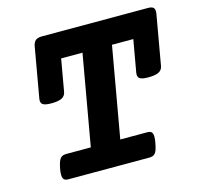

<svg xmlns="http://www.w3.org/2000/svg" viewBox="-89 -674 793 768"><g transform="rotate(-15 307.5 -290.0)"><path d="M288.1 -474.6H199.7L176.3 -341.8Q173.3 -325.2 158.7 -318.1Q144 -311 116.2 -311Q88.9 -311 79.8 -318.1Q70.8 -325.2 73.7 -341.8L109.9 -547.9Q112.8 -564.9 121.6 -572.3Q130.4 -579.6 147.5 -579.6H587.9Q605 -579.6 610.8 -572.3Q616.7 -564.9 613.8 -547.9L577.6 -341.8Q574.7 -325.2 560.1 -318.1Q545.4 -311 517.6 -311Q490.2 -311 481.2 -318.1Q472.2 -325.2 475.1 -341.8L498.5 -474.6H410.2L344.2 -100.1H454.6Q462.9 -100.1 468.3 -98.1Q473.6 -96.2 476.3 -90.6Q479 -85 479 -75.2Q479 -65.4 476.1 -49.8Q473.1 -34.2 470 -24.4Q466.8 -14.6 462.2 -9.3Q457.5 -3.9 451.4 -2Q445.3 0 437 0H104Q95.7 0 90.1 -2Q84.5 -3.9 81.8 -9.3Q79.1 -14.6 78.9 -24.4Q78.6 -34.2 81.5 -49.8Q84.5 -65.4 87.9 -75.2Q91.3 -85 95.9 -90.6Q100.6 -96.2 106.9 -98.1Q113.3 -100.1 121.6 -100.1H222.2Z"/></g></svg>

Font: Courier Prime
Style: Bold Italic
Weight: 700
Monospace: yes
Designer: Alan Dague-Greene
Foundry: Quote-Unquote Apps
Version: Version 1.202